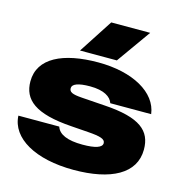

<svg xmlns="http://www.w3.org/2000/svg" viewBox="-120 -930 1007 1057"><g transform="rotate(15 383.5 -402.0)"><path d="M739 -191C739 -297 673 -357 466 -370L336 -379C278 -383 262 -392 262 -414C262 -437 295 -451 363 -451C443 -451 483 -424 494 -390H727C712 -510 570 -590 373 -590C172 -590 38 -526 38 -393C38 -289 110 -226 321 -212L418 -205C488 -200 516 -191 516 -168C516 -143 478 -130 405 -130C318 -130 269 -152 256 -193H23C29 -66 175 17 393 17C605 17 739 -53 739 -191ZM258 -627H468L606 -821H384Z"/></g></svg>

Font: Bounded ExtBd
Style: Regular
Weight: 800
Designer: Vlad Churkin
Version: Version 3.0